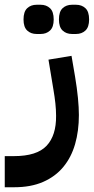

<svg xmlns="http://www.w3.org/2000/svg" viewBox="-80 -548 395 808"><path d="M-60 109H-21Q75 109 116 65.5Q157 22 156 -61Q156 -86 153 -113.5Q150 -141 145 -170L124 -297L221 -313L236 -225Q244 -177 248 -136Q252 -95 252 -64Q252 3 236 58.5Q220 114 186.5 154.5Q153 195 101.5 217.5Q50 240 -20 240H-60ZM223 -405Q199 -405 183.5 -419.5Q168 -434 168 -466Q168 -499 183.5 -513.5Q199 -528 223 -528H240Q264 -528 279.5 -513.5Q295 -499 295 -466Q295 -434 279.5 -419.5Q264 -405 240 -405ZM74 -405Q50 -405 34.5 -419.5Q19 -434 19 -466Q19 -499 34.5 -513.5Q50 -528 74 -528H91Q115 -528 130.5 -513.5Q146 -499 146 -466Q146 -434 130.5 -419.5Q115 -405 91 -405Z"/></svg>

Font: IBM Plex Arabic SemiBold
Style: Regular
Weight: 600
Designer: Mike Abbink, Paul van der Laan, Pieter van Rosmalen, Wael Morcos, Khajak Apelian
Foundry: Bold Monday
Version: Version 1.0